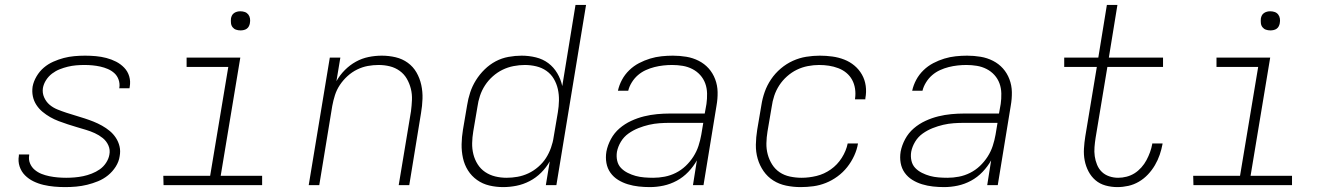

<svg xmlns="http://www.w3.org/2000/svg" viewBox="-20 -755 5440 783"><path d="M246 8Q223 8 201 6Q179 4 157.5 -1Q136 -6 116.5 -15.5Q97 -25 82 -40Q67 -55 60 -76Q53 -97 57 -120V-125H99V-122Q96 -104 102.5 -88.5Q109 -73 121.5 -62.5Q134 -52 149 -46Q164 -40 181 -36.5Q198 -33 215.5 -31.5Q233 -30 250 -30Q267 -30 284.5 -31.5Q302 -33 319 -36.5Q336 -40 354 -47Q372 -54 387 -64.5Q402 -75 412.5 -91Q423 -107 426 -124Q430 -144 422 -162Q414 -180 399 -192Q384 -204 366.5 -212Q349 -220 330.5 -225.5Q312 -231 293.5 -236.5Q275 -242 256.5 -248Q238 -254 219.5 -261Q201 -268 184.5 -277.5Q168 -287 153.5 -299Q139 -311 128.5 -327Q118 -343 114 -362Q110 -381 113 -402Q117 -423 129 -443.5Q141 -464 158.5 -479Q176 -494 197.5 -503.5Q219 -513 240 -518.5Q261 -524 283 -526Q305 -528 327 -528Q349 -528 371 -526Q393 -524 414 -518.5Q435 -513 453.5 -503.5Q472 -494 486.5 -479Q501 -464 507 -443.5Q513 -423 509 -401L508 -395H466L467 -399Q469 -415 463.5 -430.5Q458 -446 446.5 -456.5Q435 -467 420 -473.5Q405 -480 389 -483.5Q373 -487 357 -488.5Q341 -490 324 -490Q307 -490 290 -488.5Q273 -487 256.5 -483Q240 -479 223.5 -472.5Q207 -466 192.5 -455Q178 -444 168 -428.5Q158 -413 155 -396Q152 -376 160 -358Q168 -340 182 -328Q196 -316 214.5 -308.5Q233 -301 251.5 -295Q270 -289 288.5 -283.5Q307 -278 325.5 -272Q344 -266 361.5 -259Q379 -252 396 -242.5Q413 -233 427.5 -221Q442 -209 452.5 -193Q463 -177 467.5 -158Q472 -139 468 -118Q465 -96 452 -75.5Q439 -55 420.5 -40Q402 -25 380 -16Q358 -7 335.5 -1.5Q313 4 290.5 6Q268 8 246 8Z M1049 0H647L646 -38H837L911 -482H741V-520H960L880 -38H1049ZM961 -631Q951 -631 942.5 -634Q934 -637 928.5 -644Q923 -651 922 -660.5Q921 -670 922 -680Q923 -686 926 -692Q929 -698 935 -702Q941 -706 947.5 -707.5Q954 -709 960 -709Q970 -709 978.5 -706Q987 -703 992.5 -696Q998 -689 999.5 -679.5Q1001 -670 999 -660Q998 -654 995 -648Q992 -642 986.5 -638Q981 -634 974 -632.5Q967 -631 961 -631Z M1239 0 1325 -520H1368L1352 -424Q1366 -449 1386.5 -469.5Q1407 -490 1431.5 -503.5Q1456 -517 1483 -522.5Q1510 -528 1537 -528Q1566 -528 1593.5 -521.5Q1621 -515 1643 -499Q1665 -483 1678.5 -459.5Q1692 -436 1698 -408.5Q1704 -381 1703 -352Q1702 -323 1697 -294L1649 0H1606L1656 -301Q1659 -324 1660 -347.5Q1661 -371 1655.5 -393Q1650 -415 1639 -434Q1628 -453 1610 -466Q1592 -479 1570 -484.5Q1548 -490 1524 -490Q1502 -490 1480 -486Q1458 -482 1436.5 -471.5Q1415 -461 1397 -444.5Q1379 -428 1366 -408.5Q1353 -389 1346 -367Q1339 -345 1335 -323L1282 0Z M2032 8Q2003 8 1975.5 1.5Q1948 -5 1925.5 -21Q1903 -37 1888.5 -60Q1874 -83 1868 -110.5Q1862 -138 1862.5 -167Q1863 -196 1868 -226L1885 -326Q1889 -352 1897.5 -378Q1906 -404 1921 -428Q1936 -452 1956.5 -472Q1977 -492 2001.5 -505Q2026 -518 2053.5 -523Q2081 -528 2107 -528Q2137 -528 2165.5 -521Q2194 -514 2216 -497.5Q2238 -481 2252.5 -456.5Q2267 -432 2273 -404L2327 -735H2370L2249 0H2206L2222 -97Q2208 -72 2187 -51Q2166 -30 2140 -16.5Q2114 -3 2086.5 2.5Q2059 8 2032 8ZM2046 -30Q2068 -30 2090.5 -34Q2113 -38 2134.5 -48Q2156 -58 2175 -74.5Q2194 -91 2206.5 -110.5Q2219 -130 2227 -152.5Q2235 -175 2238 -197L2255 -297Q2259 -321 2259.5 -345Q2260 -369 2255 -391.5Q2250 -414 2238.5 -433.5Q2227 -453 2208.5 -466Q2190 -479 2167 -484.5Q2144 -490 2120 -490Q2098 -490 2074.5 -485.5Q2051 -481 2029.5 -470.5Q2008 -460 1989.5 -443.5Q1971 -427 1958 -407Q1945 -387 1937.5 -364.5Q1930 -342 1927 -319L1910 -219Q1906 -195 1905.5 -171.5Q1905 -148 1910.5 -126Q1916 -104 1928 -85Q1940 -66 1958.5 -53.5Q1977 -41 1999.5 -35.5Q2022 -30 2046 -30Z M2630 8Q2607 8 2584.5 5.5Q2562 3 2540.5 -3.5Q2519 -10 2500.5 -21.5Q2482 -33 2469.5 -50.5Q2457 -68 2453 -90.5Q2449 -113 2453 -137Q2458 -163 2471.5 -188Q2485 -213 2506.5 -231.5Q2528 -250 2554 -262Q2580 -274 2606.5 -280.5Q2633 -287 2659.5 -289.5Q2686 -292 2712 -292H2854L2861 -331Q2864 -352 2863.5 -374Q2863 -396 2856 -415Q2849 -434 2835.5 -449Q2822 -464 2803.5 -473.5Q2785 -483 2764 -486.5Q2743 -490 2721 -490Q2703 -490 2685 -488Q2667 -486 2649 -481.5Q2631 -477 2613.5 -469Q2596 -461 2581.5 -448.5Q2567 -436 2556.5 -419Q2546 -402 2542 -385H2500Q2505 -408 2516.5 -429.5Q2528 -451 2546 -468.5Q2564 -486 2586 -497.5Q2608 -509 2631 -516Q2654 -523 2677.5 -525.5Q2701 -528 2724 -528Q2752 -528 2779 -523.5Q2806 -519 2829.5 -507Q2853 -495 2870 -476Q2887 -457 2896.5 -432Q2906 -407 2906.5 -379.5Q2907 -352 2902 -324L2849 0H2806L2822 -101Q2808 -76 2787 -54Q2766 -32 2740 -18Q2714 -4 2686 2Q2658 8 2630 8ZM2644 -30Q2667 -30 2690.5 -34.5Q2714 -39 2736 -50Q2758 -61 2776 -78Q2794 -95 2807.5 -116Q2821 -137 2828.5 -160Q2836 -183 2840 -206L2848 -254H2713Q2691 -254 2669.5 -252.5Q2648 -251 2626.5 -246Q2605 -241 2583.5 -232.5Q2562 -224 2543 -210.5Q2524 -197 2512 -177Q2500 -157 2496 -136Q2493 -117 2497 -99.5Q2501 -82 2512.5 -70Q2524 -58 2540 -50Q2556 -42 2572.5 -37.5Q2589 -33 2607.5 -31.5Q2626 -30 2644 -30Z M3245 8Q3215 8 3186 2Q3157 -4 3133.5 -19Q3110 -34 3094 -57Q3078 -80 3070 -107.5Q3062 -135 3062.5 -165Q3063 -195 3068 -226L3085 -326Q3089 -353 3098.5 -380Q3108 -407 3124.5 -431.5Q3141 -456 3164 -475.5Q3187 -495 3213.5 -507Q3240 -519 3268 -523.5Q3296 -528 3323 -528Q3349 -528 3374.5 -524.5Q3400 -521 3423 -512Q3446 -503 3464.5 -487.5Q3483 -472 3495 -451Q3507 -430 3510.5 -405Q3514 -380 3509 -354V-350H3467V-353Q3470 -373 3467 -393Q3464 -413 3455 -429.5Q3446 -446 3431.5 -458Q3417 -470 3398.5 -477Q3380 -484 3360.5 -487Q3341 -490 3320 -490Q3298 -490 3274.5 -485.5Q3251 -481 3229.5 -470.5Q3208 -460 3189.5 -443.5Q3171 -427 3158 -407Q3145 -387 3137.5 -364.5Q3130 -342 3127 -319L3110 -219Q3106 -195 3105.5 -171Q3105 -147 3111 -125Q3117 -103 3129 -84Q3141 -65 3159.5 -52.5Q3178 -40 3201.5 -35Q3225 -30 3249 -30Q3279 -30 3310 -37.5Q3341 -45 3368 -64Q3395 -83 3413 -111.5Q3431 -140 3437 -170H3479Q3475 -145 3463.5 -120Q3452 -95 3435 -73.5Q3418 -52 3395.5 -35.5Q3373 -19 3348 -9Q3323 1 3297 4.5Q3271 8 3245 8Z M3830 8Q3807 8 3784.5 5.5Q3762 3 3740.5 -3.5Q3719 -10 3700.5 -21.5Q3682 -33 3669.5 -50.5Q3657 -68 3653 -90.5Q3649 -113 3653 -137Q3658 -163 3671.5 -188Q3685 -213 3706.5 -231.5Q3728 -250 3754 -262Q3780 -274 3806.5 -280.5Q3833 -287 3859.5 -289.5Q3886 -292 3912 -292H4054L4061 -331Q4064 -352 4063.5 -374Q4063 -396 4056 -415Q4049 -434 4035.5 -449Q4022 -464 4003.5 -473.5Q3985 -483 3964 -486.5Q3943 -490 3921 -490Q3903 -490 3885 -488Q3867 -486 3849 -481.5Q3831 -477 3813.5 -469Q3796 -461 3781.5 -448.5Q3767 -436 3756.5 -419Q3746 -402 3742 -385H3700Q3705 -408 3716.5 -429.5Q3728 -451 3746 -468.5Q3764 -486 3786 -497.5Q3808 -509 3831 -516Q3854 -523 3877.5 -525.5Q3901 -528 3924 -528Q3952 -528 3979 -523.5Q4006 -519 4029.5 -507Q4053 -495 4070 -476Q4087 -457 4096.5 -432Q4106 -407 4106.5 -379.5Q4107 -352 4102 -324L4049 0H4006L4022 -101Q4008 -76 3987 -54Q3966 -32 3940 -18Q3914 -4 3886 2Q3858 8 3830 8ZM3844 -30Q3867 -30 3890.5 -34.5Q3914 -39 3936 -50Q3958 -61 3976 -78Q3994 -95 4007.5 -116Q4021 -137 4028.5 -160Q4036 -183 4040 -206L4048 -254H3913Q3891 -254 3869.5 -252.5Q3848 -251 3826.5 -246Q3805 -241 3783.5 -232.5Q3762 -224 3743 -210.5Q3724 -197 3712 -177Q3700 -157 3696 -136Q3693 -117 3697 -99.5Q3701 -82 3712.5 -70Q3724 -58 3740 -50Q3756 -42 3772.5 -37.5Q3789 -33 3807.5 -31.5Q3826 -30 3844 -30Z M4537 8Q4512 8 4488.5 1.5Q4465 -5 4447.5 -20Q4430 -35 4419 -56Q4408 -77 4403.5 -100.5Q4399 -124 4400.5 -149Q4402 -174 4406 -199L4453 -482H4320V-520H4459L4494 -735H4537L4502 -520H4723V-482H4496L4448 -193Q4445 -174 4443.5 -155Q4442 -136 4444.5 -118Q4447 -100 4454 -83Q4461 -66 4473.5 -54Q4486 -42 4503.5 -36Q4521 -30 4540 -30Q4557 -30 4574.5 -34.5Q4592 -39 4607 -48.5Q4622 -58 4634.5 -72Q4647 -86 4655.5 -102Q4664 -118 4670 -134.5Q4676 -151 4679 -168V-170H4721V-168Q4717 -146 4709.5 -124Q4702 -102 4690 -81.5Q4678 -61 4661.5 -43.5Q4645 -26 4624.5 -14Q4604 -2 4581.5 3Q4559 8 4537 8Z M5249 0H4847L4846 -38H5037L5111 -482H4941V-520H5160L5080 -38H5249ZM5161 -631Q5151 -631 5142.5 -634Q5134 -637 5128.5 -644Q5123 -651 5122 -660.5Q5121 -670 5122 -680Q5123 -686 5126 -692Q5129 -698 5135 -702Q5141 -706 5147.5 -707.5Q5154 -709 5160 -709Q5170 -709 5178.5 -706Q5187 -703 5192.5 -696Q5198 -689 5199.5 -679.5Q5201 -670 5199 -660Q5198 -654 5195 -648Q5192 -642 5186.5 -638Q5181 -634 5174 -632.5Q5167 -631 5161 -631Z"/></svg>

Font: Iosevka XLt Ex Obl
Style: Regular
Weight: 200
Width: 7
Italic angle: -9°
Monospace: yes
Designer: Belleve Invis
Foundry: Belleve Invis
Version: Version 32.5.0; ttfautohint (v1.8.4)